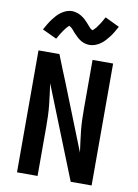

<svg xmlns="http://www.w3.org/2000/svg" viewBox="-98 -975 746 1039"><g transform="rotate(10 275.0 -455.5)"><path d="M70 0V-670H185L216 -592L241 -531L387 -164Q383 -194 379 -223.5Q375 -253 372 -282.5Q369 -312 368 -342Q367 -372 367 -402V-670H480V0H365L163 -506Q167 -476 171 -446.5Q175 -417 178 -387.5Q181 -358 182 -328Q183 -298 183 -268V0ZM337 -747Q332 -747 327 -747.5Q322 -748 317 -749Q312 -750 307.5 -751.5Q303 -753 298.5 -755Q294 -757 289.5 -759.5Q285 -762 281.5 -764.5Q278 -767 273.5 -770.5Q269 -774 265.5 -777.5Q262 -781 258.5 -784.5Q255 -788 251.5 -791.5Q248 -795 245.5 -797.5Q243 -800 239 -805Q235 -810 231.5 -814Q228 -818 224.5 -821Q221 -824 216.5 -826.5Q212 -829 212 -832L214 -833Q215 -833 215 -832L212 -830Q209 -828 206 -825.5Q203 -823 201 -820.5Q199 -818 197.5 -816.5Q196 -815 194.5 -813Q193 -811 191.5 -809Q190 -807 188.5 -805Q187 -803 185 -800.5Q183 -798 181.5 -795.5Q180 -793 178 -790Q176 -787 174 -784Q172 -781 170 -778Q168 -775 166 -771.5Q164 -768 162 -764.5Q160 -761 158 -757Q156 -753 153 -749L74 -786Q84 -804 93 -819Q102 -834 111.5 -846.5Q121 -859 130.5 -869.5Q140 -880 153 -889.5Q166 -899 181.5 -905Q197 -911 213 -911Q218 -911 223 -910Q228 -909 233 -908Q238 -907 242.5 -905.5Q247 -904 251.5 -902Q256 -900 260.5 -897.5Q265 -895 268.5 -892.5Q272 -890 276.5 -887Q281 -884 284.5 -880.5Q288 -877 291.5 -873.5Q295 -870 298.5 -866.5Q302 -863 304.5 -860Q307 -857 311 -852.5Q315 -848 318.5 -844Q322 -840 325.5 -836.5Q329 -833 333.5 -831Q338 -829 338 -825H335Q335 -826 338 -828Q341 -830 344 -832.5Q347 -835 349 -837.5Q351 -840 352.5 -841.5Q354 -843 355.5 -844.5Q357 -846 358.5 -848Q360 -850 361.5 -852.5Q363 -855 365 -857.5Q367 -860 368.5 -862.5Q370 -865 372 -867.5Q374 -870 376 -873Q378 -876 380 -879.5Q382 -883 384 -886.5Q386 -890 388 -893.5Q390 -897 392 -901Q394 -905 397 -909L476 -871Q466 -853 457 -838Q448 -823 438.5 -811Q429 -799 419.5 -788.5Q410 -778 397 -768.5Q384 -759 368.5 -753Q353 -747 337 -747Z"/></g></svg>

Font: Lode
Style: Bold
Weight: 700
Monospace: yes
Designer: Belleve Invis
Foundry: Belleve Invis
Version: Version 29.2.0; ttfautohint (v1.8.3)